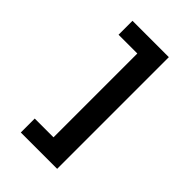

<svg xmlns="http://www.w3.org/2000/svg" viewBox="-275 -925 1150 1150"><g transform="rotate(45 300.0 -350.0)"><path d="M444 -823V123H136V5H295V-705H136V-823Z"/></g></svg>

Font: Fira Code Light
Style: Bold
Weight: 700
Monospace: yes
Version: Version 5.002